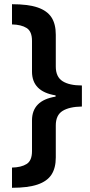

<svg xmlns="http://www.w3.org/2000/svg" viewBox="-20 -734 429 912"><path d="M37 62Q81 61 106.5 45Q132 29 132 -16V-162Q132 -257 244 -275V-281Q132 -299 132 -394V-540Q132 -585 106.5 -601Q81 -617 37 -618V-714Q114 -714 159 -698.5Q204 -683 224.5 -651.5Q245 -620 245 -569V-418Q245 -369 277 -348.5Q309 -328 369 -328V-228Q309 -227 277 -207Q245 -187 245 -138V14Q245 64 224.5 95.5Q204 127 158.5 142.5Q113 158 37 158Z"/></svg>

Font: Noto Sans Tangsa SemiBold
Style: Regular
Weight: 600
Version: Version 1.504